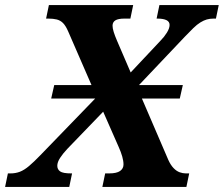

<svg xmlns="http://www.w3.org/2000/svg" viewBox="-62 -734 879 754"><path d="M139 -347 151 -400H656L644 -347ZM-42 0 -31 -53H-21Q-1 -53 16 -59.5Q33 -66 52 -82Q71 -98 97 -125L367 -404L336 -311L206 -610Q196 -633 185.5 -643.5Q175 -654 161 -657.5Q147 -661 128 -661H119L130 -714H461L450 -661H427Q402 -661 391 -654Q380 -647 380 -633Q380 -623 384.5 -608.5Q389 -594 398 -573L469 -408L402 -397L569 -575Q583 -589 593.5 -606Q604 -623 604 -636Q604 -649 591.5 -655Q579 -661 556 -661H553L564 -714H797L786 -661H777Q762 -661 750 -657.5Q738 -654 725 -646Q712 -638 697.5 -624Q683 -610 664 -590L427 -340L457 -436L599 -106Q608 -86 619.5 -74Q631 -62 643.5 -57.5Q656 -53 668 -53H681L670 0H340L351 -53H366Q396 -53 409.5 -62.5Q423 -72 423 -88Q423 -102 418 -119.5Q413 -137 404 -157L324 -339L392 -346L203 -150Q185 -131 174 -114Q163 -97 163 -83Q163 -69 174 -61Q185 -53 218 -53H221L210 0Z"/></svg>

Font: Noto Serif
Style: Italic
Weight: 400
Italic angle: -12°
Designer: Monotype Design Team
Foundry: Monotype Imaging Inc.
Version: Version 2.013